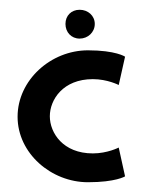

<svg xmlns="http://www.w3.org/2000/svg" viewBox="-20 -369 302 393"><path d="M236 -8 223 -67C223 -67 200 -55 170 -55C109 -55 82 -97 82 -131C82 -165 109 -207 170 -207C200 -207 223 -195 223 -195L236 -253C236 -253 217 -266 160 -266C84 -266 16 -205 16 -130C16 -55 85 4 160 4C217 4 236 -8 236 -8ZM143 -349C126 -349 114 -337 114 -320C114 -303 126 -290 143 -290C160 -290 174 -303 174 -320C174 -337 160 -349 143 -349Z"/></svg>

Font: Hussar Tani
Style: Dwa
Weight: 700
Foundry: Cannot Into Space Fonts
Version: Version 0.92